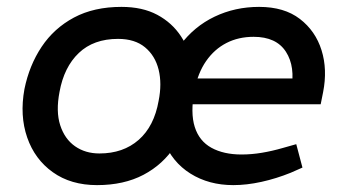

<svg xmlns="http://www.w3.org/2000/svg" viewBox="-20 -531 995 558"><path d="M262 7Q186 7 133.5 -30.5Q81 -68 59 -131.5Q37 -195 51 -272Q65 -341 101 -395Q137 -449 195 -480Q253 -511 333 -511Q394 -511 437 -488Q480 -465 506 -425.5Q532 -386 540 -336Q548 -286 537 -231Q524 -161 489 -107Q454 -53 397 -23Q340 7 262 7ZM269 -85Q338 -85 383 -124.5Q428 -164 441 -238Q451 -288 441 -328.5Q431 -369 401.5 -393.5Q372 -418 323 -418Q252 -418 209 -377Q166 -336 153 -264Q142 -207 155 -167Q168 -127 198 -106Q228 -85 269 -85ZM658 7Q587 7 533.5 -26.5Q480 -60 456 -121.5Q432 -183 447 -267Q463 -345 503.5 -399.5Q544 -454 603.5 -482.5Q663 -511 733 -511Q806 -511 851.5 -476Q897 -441 914.5 -385Q932 -329 919 -263L912 -228H501L516 -303H864L826 -269Q839 -337 811 -380.5Q783 -424 717 -424Q673 -424 638 -406Q603 -388 579 -353.5Q555 -319 545 -268Q533 -203 546 -162Q559 -121 594.5 -101.5Q630 -82 682 -82Q711 -82 741 -87Q771 -92 802 -101L841 -112L859 -44L825 -29Q783 -12 740 -2.5Q697 7 658 7Z"/></svg>

Font: REM
Style: Italic
Weight: 400
Italic angle: -11°
Designer: Octavio Pardo
Foundry: Ashler Design
Version: Version 1.005;gftools[0.9.28]